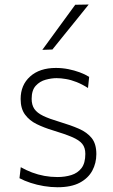

<svg xmlns="http://www.w3.org/2000/svg" viewBox="-20 -798 488 828"><path d="M228 9.5Q199.5 9.5 169.2 4.5Q139 -0.5 111.8 -9.5Q84.5 -18.5 64 -29.5L69.5 -77Q92.5 -64 118.2 -54.2Q144 -44.5 171.5 -39.5Q199 -34.5 227.5 -34.5Q260 -34.5 287.5 -43Q315 -51.5 331.5 -73Q348 -94.5 348 -134.5Q348 -161 334.8 -177.5Q321.5 -194 290.2 -207.2Q259 -220.5 206 -236.5Q169.5 -247.5 138.2 -262.8Q107 -278 88 -303.8Q69 -329.5 69 -371Q69 -431.5 110 -468.2Q151 -505 221 -505Q248.5 -505 274.8 -499.8Q301 -494.5 324 -486Q347 -477.5 364.5 -466.5L359.5 -418.5Q334.5 -434.5 310.5 -444Q286.5 -453.5 264.5 -457.2Q242.5 -461 224 -461Q202 -461 177 -454.2Q152 -447.5 134.2 -428.2Q116.5 -409 116.5 -371.5Q116.5 -345.5 128.2 -328.2Q140 -311 166.5 -298.2Q193 -285.5 237 -272.5Q284 -258.5 319.8 -243Q355.5 -227.5 375.5 -202.5Q395.5 -177.5 395.5 -133.5Q395.5 -94.5 378 -62Q360.5 -29.5 323.8 -10Q287 9.5 228 9.5ZM162.5 -583Q198 -632 234 -681Q270 -730 304.5 -777.5L362.5 -778.5Q336.5 -745.5 310 -713.2Q283.5 -681 257.8 -648.8Q232 -616.5 206 -584.5Z"/></svg>

Font: Commissioner Thin ExtraLight
Style: Regular
Weight: 250
Version: Version 1.000